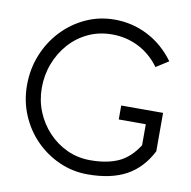

<svg xmlns="http://www.w3.org/2000/svg" viewBox="-80 -790 878 881"><g transform="rotate(10 358.5 -349.5)"><path d="M385 11Q314 11 251.5 -17Q189 -45 141.5 -93.5Q94 -142 67 -206.5Q40 -271 40 -344Q40 -420 67 -486.5Q94 -553 141.5 -603Q189 -653 251.5 -681.5Q314 -710 385 -710Q468 -710 540.5 -672.5Q613 -635 664 -565L606 -528Q565 -584 508 -612.5Q451 -641 385 -641Q325 -641 274.5 -617.5Q224 -594 187 -552.5Q150 -511 129.5 -457.5Q109 -404 109 -344Q109 -286 130 -234Q151 -182 189 -141.5Q227 -101 277 -78Q327 -55 385 -55Q463 -55 516 -79Q569 -103 608 -164V-262H482V-327H677V-148Q635 -66 564 -27.5Q493 11 385 11Z"/></g></svg>

Font: Kulim Park Light
Style: Regular
Weight: 300
Designer: Noponies / Dale Sattler
Foundry: Noponies
Version: Version 1.000; ttfautohint (v1.8.3)